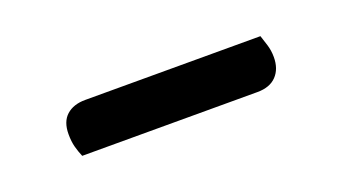

<svg xmlns="http://www.w3.org/2000/svg" viewBox="-25 -384 439 246"><g transform="rotate(-20 194.5 -261.0)"><path d="M300 -228H61Q58 -235 56 -242.5Q54 -250 54 -260Q54 -277 63.5 -285.5Q73 -294 89 -294H328Q330 -288 332.5 -280Q335 -272 335 -263Q335 -247 326 -237.5Q317 -228 300 -228Z"/></g></svg>

Font: Baloo Bhaina 2
Style: Regular
Weight: 400
Designer: Yesha Goshar, Manish Minz, Shuchita Grover and Ek Type
Foundry: Ek Type
Version: Version 1.700